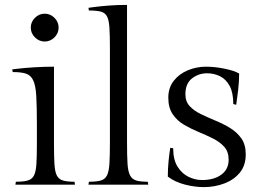

<svg xmlns="http://www.w3.org/2000/svg" viewBox="-20 -756 1068 786"><path d="M201 -483V-165Q201 -113 203 -82.5Q205 -52 213 -37Q221 -22 238 -17Q255 -12 285 -12L287 0H43L45 -12Q76 -12 93.5 -17Q111 -22 119 -37.5Q127 -53 129 -84Q131 -115 131 -167V-247Q131 -320 128.5 -363Q126 -406 116 -427Q106 -448 86.5 -454.5Q67 -461 32 -461L30 -472Q30 -472 55.5 -475Q81 -478 120 -480.5Q159 -483 201 -483ZM106 -643Q106 -666 123 -683Q140 -700 163 -700Q186 -700 203 -683Q220 -666 220 -643Q220 -620 203 -603Q186 -586 163 -586Q140 -586 123 -603Q106 -620 106 -643Z M500 -736V-174Q500 -119 502 -86.5Q504 -54 512.5 -38Q521 -22 538 -17Q555 -12 585 -12L587 0H342L344 -12Q375 -12 392.5 -17Q410 -22 418 -38Q426 -54 428 -86.5Q430 -119 430 -174V-556Q430 -610 428 -642Q426 -674 418 -689Q410 -704 392.5 -708.5Q375 -713 344 -713L342 -724Q342 -724 364 -727Q386 -730 422.5 -733Q459 -736 500 -736Z M807 -19Q856 -19 886 -41Q916 -63 916 -102Q916 -135 898 -155Q880 -175 852 -189Q824 -203 792.5 -216Q761 -229 733 -245.5Q705 -262 687 -288.5Q669 -315 669 -356Q669 -397 691.5 -425.5Q714 -454 749.5 -468.5Q785 -483 823 -483Q859 -483 898.5 -475Q938 -467 959 -455Q959 -423 955 -388Q951 -353 947 -327L935 -330Q935 -377 920 -404.5Q905 -432 880.5 -444Q856 -456 828 -456Q793 -456 766 -435Q739 -414 739 -370Q739 -340 757 -321Q775 -302 803 -288.5Q831 -275 862.5 -262Q894 -249 922 -232Q950 -215 968 -189.5Q986 -164 986 -124Q986 -79 962 -49.5Q938 -20 898.5 -5Q859 10 814 10Q777 10 736.5 -0.5Q696 -11 667 -33Q667 -65 670 -95.5Q673 -126 677 -151L689 -149Q689 -102 707 -73.5Q725 -45 752 -32Q779 -19 807 -19Z"/></svg>

Font: Gilda Display
Style: Regular
Weight: 400
Designer: Eduardo Rodriguez Tunni
Foundry: Eduardo Rodriguez Tunni
Version: Version 1.002; ttfautohint (v1.8.4.7-5d5b);gftools[0.9.22]